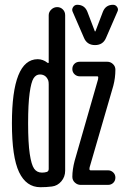

<svg xmlns="http://www.w3.org/2000/svg" viewBox="-20 -780 540 810"><path d="M457 -759.8Q467.8 -759.8 474.1 -750.5Q480.5 -741.2 475.6 -731.4L427.7 -621.1Q415 -589.8 380.9 -589.8Q346.7 -589.8 334 -621.1L286.1 -731.4Q282.2 -741.2 288.6 -750.5Q294.9 -759.8 305.7 -759.8Q336.9 -759.8 348.6 -730.5L379.9 -648.4Q379.9 -647.5 380.9 -647.5Q382.8 -647.5 382.8 -648.4L414.1 -730.5Q425.8 -759.8 457 -759.8ZM294.9 -101.6 393.6 -445.3Q394.5 -448.2 394.5 -454.1Q394.5 -458 390.6 -458H316.4Q303.7 -458 294.4 -466.8Q285.2 -475.6 285.2 -488.8Q285.2 -502 293.9 -510.7Q302.7 -519.5 316.4 -519.5H432.6Q446.3 -519.5 456.5 -509.8Q466.8 -500 466.8 -486.3Q466.8 -451.2 458 -418L358.4 -75.2Q357.4 -72.3 357.4 -66.9Q357.4 -61.5 362.3 -61.5H435.5Q448.2 -61.5 457.5 -52.7Q466.8 -43.9 466.8 -30.8Q466.8 -17.6 458 -8.8Q449.2 0 435.5 0H320.3Q306.6 0 295.9 -9.8Q285.2 -19.5 285.2 -34.2Q285.2 -64.5 294.9 -101.6ZM148.4 -465.8Q131.8 -465.8 121.6 -449.7Q111.3 -433.6 105 -387.2Q98.6 -340.8 98.6 -259.8Q98.6 -176.8 105.5 -130.9Q112.3 -85 124 -68.4Q135.7 -51.8 157.2 -51.8Q168 -51.8 177.7 -54.7Q185.5 -57.6 185.5 -67.4V-423.8Q185.5 -434.6 183.6 -440.4Q173.8 -465.8 148.4 -465.8ZM150.4 9.8Q90.8 9.8 60.5 -53.7Q30.3 -117.2 30.3 -259.8Q30.3 -529.3 138.7 -530.3Q161.1 -530.3 179.7 -515.6Q185.5 -511.7 185.5 -517.6V-715.8Q185.5 -729.5 196.3 -739.7Q207 -750 221.2 -750Q235.4 -750 245.1 -740.2Q254.9 -730.5 254.9 -715.8V-59.6Q254.9 -34.2 238.8 -15.1Q222.7 3.9 199.2 6.8Q175.8 9.8 150.4 9.8Z"/></svg>

Font: Rounded Mgen+ 1mn regular
Style: Regular
Weight: 400
Designer: [Source Han Sans]
Ryoko NISHIZUKA  (kana & ideographs); Paul D. Hunt (Latin, Greek & Cyrillic); Wenlong ZHANG  (bopomofo
Version: Version 1.059.20150602